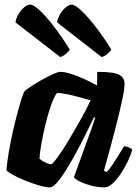

<svg xmlns="http://www.w3.org/2000/svg" viewBox="-20 -811 593 831"><path d="M196 0Q178 0 147.5 -9Q117 -18 85.5 -31Q54 -44 32 -56.5Q10 -69 8 -75Q11 -112 18.5 -155.5Q26 -199 36 -243Q46 -287 56 -324Q66 -361 74 -385.5Q82 -410 85 -414Q90 -421 111 -435Q132 -449 158.5 -464Q185 -479 208 -489.5Q231 -500 241 -500Q260 -500 286.5 -491.5Q313 -483 342.5 -470Q372 -457 400 -441L401 -500Q472 -500 495.5 -487.5Q519 -475 519 -448Q519 -425 508 -374Q497 -323 477.5 -247.5Q458 -172 430 -73L441 -66Q452 -76 465.5 -96Q479 -116 493 -139Q507 -162 517 -178Q526 -178 538 -173Q550 -168 552 -163Q547 -142 534 -114.5Q521 -87 503.5 -60.5Q486 -34 467.5 -17Q449 0 433 0Q404 0 374 -8Q344 -16 323.5 -26.5Q303 -37 300 -44L348 -177Q355 -196 361 -212.5Q367 -229 374.5 -249.5Q382 -270 392 -301L387 -304Q371 -270 350.5 -229Q330 -188 308 -147.5Q286 -107 265 -73.5Q244 -40 226 -20Q208 0 196 0ZM201 -100Q206 -100 218 -115.5Q230 -131 247 -156Q264 -181 282 -212Q300 -243 318 -274Q336 -305 350 -332Q364 -359 372 -377Q319 -392 288 -399.5Q257 -407 227 -409Q217 -397 206 -369Q195 -341 185 -304.5Q175 -268 167.5 -231.5Q160 -195 155.5 -166Q151 -137 151 -124Q161 -115 176.5 -107.5Q192 -100 201 -100ZM420 -564 227 -714Q230 -733 240.5 -750.5Q251 -768 265 -779.5Q279 -791 291 -791Q304 -791 331 -766Q358 -741 392.5 -697Q427 -653 462 -596Q458 -589 446 -578.5Q434 -568 420 -564ZM241 -564 47 -714Q50 -734 61 -751.5Q72 -769 85.5 -780Q99 -791 111 -791Q125 -791 152 -766Q179 -741 213 -697Q247 -653 282 -596Q278 -589 266.5 -579Q255 -569 241 -564Z"/></svg>

Font: Texturina 12pt Black
Style: Italic
Weight: 900
Italic angle: -11°
Designer: Guillermo Torres Carreño
Foundry: Omnibus-Type
Version: Version 1.002